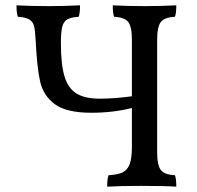

<svg xmlns="http://www.w3.org/2000/svg" viewBox="-20 -699 739 722"><path d="M638 -40Q643 -26 643 3Q604 0 509 0Q430 0 383 3Q383 -26 388 -40Q422 -42 440.5 -50.5Q459 -59 467.5 -81.5Q476 -104 476 -147V-293Q406 -275 323 -275Q230 -275 186.5 -307Q143 -339 131 -392Q119 -445 114 -549Q112 -585 108 -601Q104 -617 90.5 -625.5Q77 -634 47 -636Q42 -650 42 -679Q96 -676 162 -676Q223 -676 281 -679Q281 -650 276 -636Q247 -634 233 -626Q219 -618 214 -598Q209 -578 209 -537Q209 -457 222.5 -412Q236 -367 267.5 -347.5Q299 -328 355 -328Q412 -328 476 -337V-549Q476 -599 462 -616.5Q448 -634 409 -636Q404 -650 404 -679Q458 -676 523 -676Q585 -676 643 -679Q643 -650 638 -636Q599 -634 585 -616.5Q571 -599 571 -549V-127Q571 -77 585 -59.5Q599 -42 638 -40Z"/></svg>

Font: Vollkorn SC
Style: Regular
Weight: 400
Designer: Friedrich Althausen
Foundry: Friedrich Althausen
Version: Version 4.015